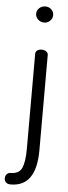

<svg xmlns="http://www.w3.org/2000/svg" viewBox="-99 -726 351 988"><g transform="rotate(5 77.0 -232.0)"><path d="M95 -696Q113 -696 125.5 -684Q138 -672 138 -655Q138 -638 125.5 -625.5Q113 -613 95 -613Q76 -613 63 -625.5Q50 -638 50 -655Q50 -672 63 -684Q76 -696 95 -696ZM128 -449V43Q128 232 -4 232Q-21 232 -29 223.5Q-37 215 -37 203Q-37 190 -29 181.5Q-21 173 -9 173Q35 173 49 140.5Q63 108 63 43V-449Q63 -460 72 -466.5Q81 -473 95 -473Q109 -473 118.5 -466Q128 -459 128 -449Z"/></g></svg>

Font: Dosis
Style: Book
Weight: 400
Designer: EdgarTolentino, PabloImpallari, IginoMarini
Foundry: EdgarTolentino, PabloImpallari, IginoMarini
Version: Version 1.007